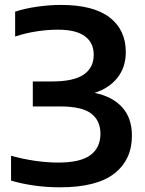

<svg xmlns="http://www.w3.org/2000/svg" viewBox="-20 -770 604 799"><path d="M228.5 9.5Q174.5 9.5 123 2.2Q71.5 -5 26 -18.5V-122Q71.5 -109 123 -101.2Q174.5 -93.5 222.5 -93.5Q314.5 -93.5 356.2 -124.5Q398 -155.5 398 -213.5Q398 -268 359.5 -297.5Q321 -327 231.5 -327H116.5V-431H196Q286.5 -431 328.2 -459.5Q370 -488 370 -542Q370 -592 333.2 -619.2Q296.5 -646.5 221 -646.5Q177 -646.5 130.8 -639.2Q84.5 -632 43 -618V-721.5Q82 -734.5 133.5 -742Q185 -749.5 234 -749.5Q368 -749.5 435.8 -697.8Q503.5 -646 503.5 -553Q503.5 -490 468.5 -446.2Q433.5 -402.5 373.5 -383.5Q447.5 -368.5 488.2 -323.8Q529 -279 529 -205.5Q529 -105.5 456 -48Q383 9.5 228.5 9.5Z"/></svg>

Font: Encode Sans SemiExpanded SemiExpanded SemiBold
Style: Regular
Weight: 600
Width: 6
Designer: Multiple Designers
Foundry: Impallari Type
Version: Version 3.000; ttfautohint (v1.8.3) -l 8 -r 50 -G 200 -x 14 